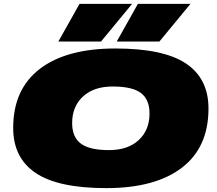

<svg xmlns="http://www.w3.org/2000/svg" viewBox="-20 -960 1120 990"><path d="M528 10Q280 10 164 -68Q48 -146 48 -300Q48 -500 185.5 -605Q323 -710 575 -710Q823 -710 939 -632.5Q1055 -555 1055 -400Q1055 -200 917.5 -95Q780 10 528 10ZM542 -186Q639 -186 695 -237.5Q751 -289 751 -375Q751 -447 706.5 -480.5Q662 -514 561 -514Q464 -514 408 -462.5Q352 -411 352 -325Q352 -253 397 -219.5Q442 -186 542 -186ZM582 -746 691 -940H962L802 -746ZM281 -746 390 -940H661L501 -746Z"/></svg>

Font: Georama ExtraExtended Black
Style: Italic
Weight: 900
Width: 8
Italic angle: -9°
Designer: Jean-Baptiste Levee
Foundry: Production Type
Version: Version 1.000